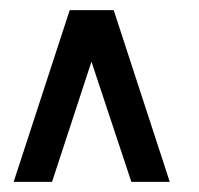

<svg xmlns="http://www.w3.org/2000/svg" viewBox="-20 -755 393 380"><path d="M118 -735 7 -395H83L161 -633L240 -395H316L205 -735Z"/></svg>

Font: League Gothic Condensed
Style: Regular
Weight: 400
Width: 3
Designer: Tyler Finck
Foundry: The League of Moveable Type
Version: Version 1.001;PS 001.001;hotconv 1.0.56;makeotf.lib2.0.21325